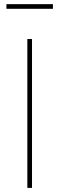

<svg xmlns="http://www.w3.org/2000/svg" viewBox="-20 -918 290 938"><path d="M136.4 -727.3V0H113.6V-727.3ZM238.6 -897.7V-875H11.4V-897.7Z"/></svg>

Font: Inter UI Thin
Style: Regular
Weight: 100
Designer: Rasmus Andersson
Foundry: rsms
Version: 3.2;8d6f07862